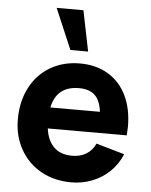

<svg xmlns="http://www.w3.org/2000/svg" viewBox="-56 -857 721 918"><g transform="rotate(5 304.0 -397.5)"><path d="M307 -810 346.5 -615H261.5L178.5 -810ZM186.5 -232Q194 -174 226.2 -143Q258.5 -112 313 -112Q352.5 -112 381.2 -129.5Q410 -147 425 -180L561 -141Q541 -92.5 504.5 -57.2Q468 -22 420.5 -3.5Q373 15 321 15Q239 15 175.2 -20.5Q111.5 -56 75.8 -119.5Q40 -183 40 -263Q40 -350 74.8 -416.2Q109.5 -482.5 171.5 -518.8Q233.5 -555 313 -555Q391 -555 448.5 -520.5Q506 -486 536.8 -422.5Q567.5 -359 567.5 -273.5Q567.5 -260 565.5 -232ZM190 -333H428Q421 -387.5 394.8 -412.2Q368.5 -437 319 -437Q211.5 -437 190 -333Z"/></g></svg>

Font: Hauora ExtraBold
Style: Regular
Weight: 800
Designer: Wayne Shih
Foundry: WCYS
Version: Version 1.001